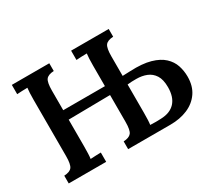

<svg xmlns="http://www.w3.org/2000/svg" viewBox="-133 -941 1306 1181"><g transform="rotate(-30 520.5 -350.0)"><path d="M52 0V-55Q93 -57 107.5 -76.5Q122 -96 122 -154V-553Q122 -578 123 -601Q124 -624 126 -637Q109 -637 87 -636Q65 -635 52 -634V-700H318V-645Q277 -643 262.5 -623.5Q248 -604 248 -546V-407H544V-553Q544 -578 545 -601Q546 -624 548 -637Q531 -637 508.5 -636Q486 -635 473 -634V-700H740V-645Q699 -643 684.5 -623.5Q670 -604 670 -546V-407L725 -409Q812 -413 868.5 -397Q925 -381 957 -351Q989 -321 1001.5 -283Q1014 -245 1014 -204Q1014 -137 982.5 -91.5Q951 -46 897 -23Q843 0 774 0H474V-55Q514 -57 529 -76Q544 -95 544 -154V-344L248 -340V-149Q248 -122 247 -98.5Q246 -75 244 -63Q261 -64 283 -65Q305 -66 318 -66V0ZM666 -61Q686 -60 706.5 -60Q727 -60 742 -61Q808 -63 842.5 -100.5Q877 -138 877 -208Q877 -262 857.5 -292.5Q838 -323 805.5 -336Q773 -349 733 -349Q714 -349 700.5 -348.5Q687 -348 670 -346V-145Q670 -118 669 -95.5Q668 -73 666 -61Z"/></g></svg>

Font: Lora SemiBold
Style: Regular
Weight: 600
Designer: Olga Karpushina, Alexei Vanyashin (Cyrillic)
Foundry: Cyreal
Version: Version 3.011; ttfautohint (v1.8.4.7-5d5b)